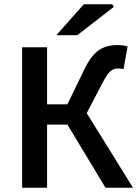

<svg xmlns="http://www.w3.org/2000/svg" viewBox="-20 -874 639 894"><path d="M83 0V-653.8H199.2V-388.2H293.9L370.1 -545.9Q402.8 -614.3 438.5 -639.2Q474.1 -664.1 525.9 -664.1Q557.1 -664.1 574.2 -657.2L555.2 -551.8Q543.5 -555.2 528.8 -555.2Q508.3 -555.2 492.9 -541.3Q477.5 -527.3 456.1 -485.8L383.8 -347.2L599.1 0H471.2L293.9 -293.9H199.2V0ZM242.2 -710 370.1 -854H502.9L509.8 -841.8L339.8 -710Z"/></svg>

Font: Source Sans 3 Semibold
Style: Regular
Weight: 600
Designer: Paul D. Hunt
Foundry: Adobe
Version: Version 3.052;hotconv 1.1.0;makeotfexe 2.6.0